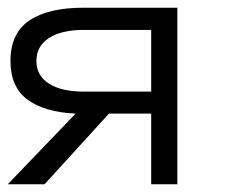

<svg xmlns="http://www.w3.org/2000/svg" viewBox="-26 -475 592 495"><path d="M168.9 -182.1Q87.9 -186 44.4 -218.5Q1 -251 1 -317.9Q1 -389.2 49.6 -422.1Q98.1 -455.1 189 -455.1H431.2V0H363.8V-182.1H254.9L88.9 0H-5.9ZM67.9 -317.9Q67.9 -279.8 100.3 -259.3Q132.8 -238.8 189.9 -238.8H363.8V-397.9H189.9Q132.8 -397.9 100.3 -377Q67.9 -356 67.9 -317.9Z"/></svg>

Font: Anonymous Pro
Style: Regular
Weight: 400
Monospace: yes
Designer: Mark Simonson
Version: Version 1.003